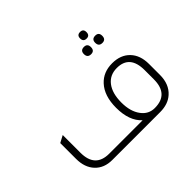

<svg xmlns="http://www.w3.org/2000/svg" viewBox="-147 -965 1213 1213"><g transform="rotate(-45 460.0 -358.0)"><path d="M675 -657Q646 -657 646 -687Q646 -716 675 -716Q703 -716 703 -687Q703 -657 675 -657ZM625 -567Q593 -567 593 -600Q593 -632 625 -632Q656 -632 656 -600Q656 -567 625 -567ZM726 -567Q694 -567 694 -600Q694 -632 726 -632Q757 -632 757 -600Q757 -567 726 -567ZM247 0Q175 0 132.5 -45Q90 -90 90 -167V-308L137 -333V-175Q137 -42 261 -42H560Q497 -99 497 -216Q497 -323 551 -381Q599 -433 678 -433Q753 -433 796.5 -388Q840 -343 840 -265V-167Q840 -85 789 -39Q746 0 675 0ZM793 -257Q793 -391 678 -391Q615 -391 579.5 -344.5Q544 -298 544 -216Q544 -136 580 -88Q614 -42 669 -42Q793 -42 793 -175Z"/></g></svg>

Font: TajawalTap
Style: Regular
Weight: 300
Designer: Boutros Fonts
Foundry: Created by Boutros International 2017
Version: Version 2.700